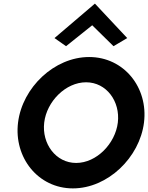

<svg xmlns="http://www.w3.org/2000/svg" viewBox="-20 -1031 821 1064"><path d="M282 -820 346 -775 491 -891 609 -775 685 -820 506 -1011ZM225 -352C239 -469 344 -575 457 -575C570 -575 647 -469 633 -352C619 -235 515 -128 402 -128C289 -128 211 -235 225 -352ZM80 -352C56 -158 191 13 384 13C577 13 754 -158 778 -352C802 -546 667 -715 474 -715C281 -715 104 -546 80 -352Z"/></svg>

Font: Bluebird
Style: Obl
Weight: 400
Designer: Jasper
Foundry: Cannot Into Space Fonts
Version: Version 0.98